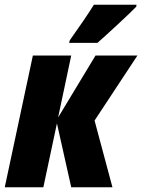

<svg xmlns="http://www.w3.org/2000/svg" viewBox="-33 -786 597 806"><path d="M105 -553H266L211 -293L368 -553H544L364 -280L439 0H266L206 -268L149 0H-13ZM260 -617Q327 -711 361 -766H540L539 -758Q519 -737 464 -686Q409 -635 376 -606H257Z"/></svg>

Font: Noto Sans UI CondBlack
Style: Italic
Weight: 900
Width: 3
Italic angle: -12°
Designer: Monotype Design Team
Foundry: Monotype Imaging Inc.
Version: Version 1.001